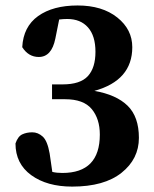

<svg xmlns="http://www.w3.org/2000/svg" viewBox="-20 -673 568 708"><path d="M210 -35.2Q348.1 -35.2 348.1 -176.8Q348.1 -234.9 318.1 -271Q288.1 -307.1 220.2 -307.1H171.9V-361.8H210.9Q275.9 -361.8 304 -392.3Q332 -422.9 332 -481.9Q332 -541 304.4 -572Q276.9 -603 228 -603Q213.9 -603 198.2 -601.1L184.1 -530.8Q170.4 -462.9 123 -462.9Q85 -462.9 62 -499Q65.9 -574.7 120.6 -613.8Q175.3 -652.8 266.1 -652.8Q356.9 -652.8 412.4 -608.6Q467.8 -564.5 467.8 -499Q467.8 -376.5 328.1 -337.9Q409.2 -323.7 450.7 -283Q492.2 -242.2 492.2 -164.6Q492.2 -86.9 428.2 -35.9Q364.3 15.1 246.1 15.1Q153.3 15.1 95.2 -27.1Q37.1 -69.3 37.1 -144Q45.9 -169.9 62 -177.5Q78.1 -185.1 99.1 -185.1Q120.1 -185.1 137.5 -169.4Q154.8 -153.8 163.1 -106.9L172.9 -39.1Q189 -35.2 210 -35.2Z"/></svg>

Font: SourceSerifPro-Bold
Style: Bold
Weight: 700
Designer: Frank Grießhammer
Foundry: Adobe Systems Incorporated
Version: Version 1.014;PS Version 1.0;hotconv 1.0.73;makeotf.lib2.5.5